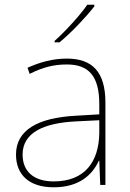

<svg xmlns="http://www.w3.org/2000/svg" viewBox="-20 -786 551 816"><path d="M381 -759V-766H351C322 -723 257 -652 212 -612V-606H233C286 -650 346 -714 381 -759ZM264 -537C205 -537 150 -522 97 -498L106 -472C163 -501 211 -512 264 -512C357 -512 402 -463 402 -343V-300L299 -294C142 -285 48 -234 48 -129C48 -45 102 10 208 10C316 10 372 -42 400 -103H402L406 0H428V-350C428 -480 373 -537 264 -537ZM301 -270 402 -275V-220C400 -99 341 -15 208 -15C123 -15 76 -58 76 -129C76 -222 165 -263 301 -270Z"/></svg>

Font: Noto Sans Canadian Aboriginal Thin
Style: Regular
Weight: 100
Designer: Monotype Design Team, Typotheque's Kevin King
Foundry: Monotype Imaging Inc.
Version: Version 2.004